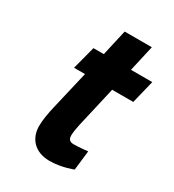

<svg xmlns="http://www.w3.org/2000/svg" viewBox="-159 -719 741 820"><g transform="rotate(30 212.0 -308.5)"><path d="M424 -500H319L348 -628H214L185 -500H134L104 -386H158L114 -198C106 -165 99 -127 99 -96C99 -37 137 11 212 11C271 11 324 -11 324 -11L335 -107C335 -107 293 -102 267 -102C246 -102 238 -111 238 -130C238 -144 242 -169 246 -186L292 -386H396Z"/></g></svg>

Font: RazerF5
Style: Bold Italic
Weight: 700
Foundry: Razer Inc.
Version: Version 2